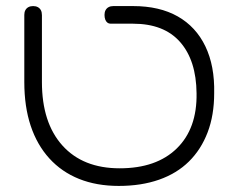

<svg xmlns="http://www.w3.org/2000/svg" viewBox="-20 -600 784 632"><path d="M371 12Q298 12 240.5 -11Q183 -34 142.5 -78.5Q102 -123 81 -186Q60 -249 60 -330V-551Q60 -560 63.5 -566.5Q67 -573 73.5 -576.5Q80 -580 89 -580Q98 -580 104.5 -576.5Q111 -573 114.5 -566.5Q118 -560 118 -550V-330Q118 -196 185.5 -121Q253 -46 374 -46Q495 -46 562 -111.5Q629 -177 627 -293Q626 -401 573 -461.5Q520 -522 418 -522H344Q338 -522 333.5 -525.5Q329 -529 326.5 -535.5Q324 -542 324 -551Q324 -560 327.5 -566.5Q331 -573 337.5 -576.5Q344 -580 353 -580H418Q505 -580 565 -546Q625 -512 656 -447.5Q687 -383 685 -293Q685 -221 663.5 -164.5Q642 -108 602 -68.5Q562 -29 503.5 -8.5Q445 12 371 12Z"/></svg>

Font: Fredoka SemiExpanded Light
Style: Regular
Weight: 300
Width: 6
Designer: Ben Nathan
Foundry: Milena B. Brandão, Ben Nathan
Version: Version 2.001